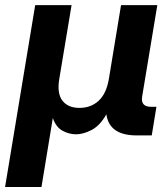

<svg xmlns="http://www.w3.org/2000/svg" viewBox="-46 -536 663 760"><path d="M-25.9 204.1 93.3 -515.6H237.3L188.5 -222.7Q179.2 -165.5 201.4 -137.2Q223.6 -108.9 268.6 -108.9Q314 -108.9 344.5 -137.2Q375 -165.5 384.8 -222.7L433.1 -515.6H576.7L516.6 -153.3Q510.3 -113.3 551.8 -113.3H573.2L554.7 0H494.6Q386.7 0 375 -83.5Q349.6 -38.6 316.7 -21.5Q283.7 -4.4 254.9 -4.4Q228 -4.4 201.9 -18.3Q175.8 -32.2 163.1 -68.8L118.2 204.1Z"/></svg>

Font: Inter Display
Style: Bold Italic
Weight: 700
Italic angle: -9.39999°
Designer: Rasmus Andersson
Foundry: rsms
Version: Version 4.000;git-a52131595